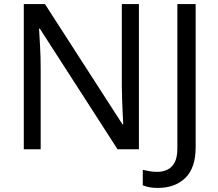

<svg xmlns="http://www.w3.org/2000/svg" viewBox="-20 -734 1073 944"><path d="M663 0H558L176 -593H172Q174 -558 177 -506Q180 -454 180 -399V0H97V-714H201L582 -123H586Q585 -139 583.5 -171Q582 -203 580.5 -241Q579 -279 579 -311V-714H663ZM756 190Q732 190 714 186.5Q696 183 682 177V101Q698 105 716 108Q734 111 754 111Q779 111 801.5 101Q824 91 838 66Q852 41 852 -4V-714H942V-11Q942 92 891 141Q840 190 756 190Z"/></svg>

Font: Noto Sans Living
Style: Regular
Weight: 400
Designer: Monotype Design Team
Foundry: Monotype Imaging Inc.
Version: Version 2.013; ttfautohint (v1.8.4.7-5d5b)